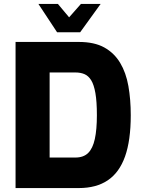

<svg xmlns="http://www.w3.org/2000/svg" viewBox="-20 -955 725 975"><path d="M59 0V-742H380Q459 -742 509.5 -714Q560 -686 590 -636Q620 -586 632 -518Q644 -450 644 -370Q644 -242 615 -160.5Q586 -79 527.5 -39.5Q469 0 380 0ZM232 -155H363Q404 -155 427.5 -178Q451 -201 461.5 -249Q472 -297 472 -370Q472 -439 464.5 -482Q457 -525 443 -547.5Q429 -570 409 -578.5Q389 -587 363 -587H232ZM270 -791 175 -935H274L331 -867L391 -935H491L387 -791Z"/></svg>

Font: Exo Thin ExtraBold
Style: Regular
Weight: 800
Version: Version 2.000